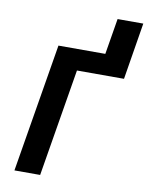

<svg xmlns="http://www.w3.org/2000/svg" viewBox="-100 -1011 830 1081"><g transform="rotate(10 315.0 -470.0)"><path d="M59 0 181 -735H449L483 -940H630L577 -615H308L206 0Z"/></g></svg>

Font: Iosevka SS04 Hv Ex Obl
Style: Regular
Weight: 900
Width: 7
Italic angle: -9°
Monospace: yes
Designer: Belleve Invis
Foundry: Belleve Invis
Version: Version 19.0.0; ttfautohint (v1.8.4)